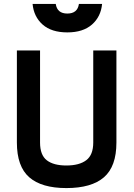

<svg xmlns="http://www.w3.org/2000/svg" viewBox="-20 -949 685 978"><path d="M184 -223Q184 -159 218.5 -132.5Q253 -106 318 -106Q384 -106 419.5 -133Q455 -160 455 -223V-692H573V-223Q573 -101 509.5 -46Q446 9 318 9Q192 9 129 -46Q66 -101 66 -223V-692H184ZM146 -929H264Q271 -880 323 -880Q375 -880 382 -929H500Q494 -864 448.5 -824Q403 -784 323 -784Q242 -784 197 -824Q152 -864 146 -929Z"/></svg>

Font: TitilliumText22L Rg
Style: Bold
Weight: 700
Designer: Campivisivi
Foundry: Campivisivi
Version: 1.000